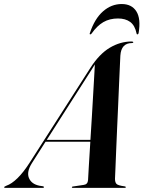

<svg xmlns="http://www.w3.org/2000/svg" viewBox="-78 -910 695 930"><path d="M77 -120.5Q50 -78 62 -48.2Q74 -18.5 112.5 -10.5L129 -8Q135 -7 135 -3.5Q135 0 129 0H-52Q-58 0 -58 -3Q-58 -6 -47 -10.5Q-22 -19 7 -47.2Q36 -75.5 67.5 -125L360 -581.5Q403 -648.5 453.8 -678.8Q504.5 -709 559 -709Q567.5 -709 567.5 -705Q567.5 -701.5 561 -701.5Q509 -701.5 505 -640.5Q504.5 -632 503 -598Q501.5 -564 499.2 -513.8Q497 -463.5 494.5 -404.5Q492 -345.5 489.2 -286.5Q486.5 -227.5 484.5 -176.2Q482.5 -125 481 -89.8Q479.5 -54.5 479 -44Q479 -26.5 486.5 -19Q494 -11.5 525 -7.5Q531.5 -6.5 531.5 -3.5Q531.5 0 525.5 0H274.5Q270 0 270 -3Q270 -6 274.5 -6.5L328 -14.5Q347 -17 348.5 -38Q349 -52.5 352.2 -104Q355.5 -155.5 359.5 -223.5H142.5ZM366 -573 148.5 -232.5H360Q363.5 -285.5 366.8 -341.2Q370 -397 373 -448Q376 -499 378.2 -538.5Q380.5 -578 381.5 -598Q376 -589.5 366 -573ZM493.5 -820.5Q453 -820.5 422.5 -802.8Q392 -785 366 -748Q363 -743.5 359.5 -743.5Q354.5 -743.5 357.5 -750.5Q380.5 -819.5 421 -855Q461.5 -890.5 511.5 -890.5Q560 -890.5 582.5 -855Q605 -819.5 593.5 -750.5Q592 -743.5 587 -743.5Q584 -743.5 583.5 -748Q575.5 -787 552.5 -803.8Q529.5 -820.5 493.5 -820.5Z"/></svg>

Font: Fraunces 144pt S000 SemiBold
Style: Italic
Weight: 600
Italic angle: -16°
Version: Version 1.000; ttfautohint (v1.8.3)